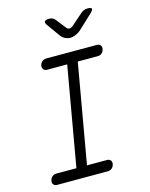

<svg xmlns="http://www.w3.org/2000/svg" viewBox="-137 -1036 874 1122"><g transform="rotate(-15 300.0 -475.0)"><path d="M264 -65H385Q399 -65 406.5 -56Q414 -47 411 -32Q408 -18 397.5 -9Q387 0 373 0H67Q52 0 44.5 -9Q37 -18 40 -32Q43 -47 53.5 -56Q64 -65 78 -65H200L305 -665H184Q170 -665 162.5 -674Q155 -683 157 -698Q160 -712 170.5 -721Q181 -730 196 -730H502Q516 -730 523.5 -721Q531 -712 528 -698Q525 -683 515 -674Q505 -665 491 -665H369ZM273 -950Q284 -950 293 -945.5Q302 -941 308 -933L352 -877Q361 -864 372.5 -864Q384 -864 398 -877L463 -934Q472 -942 482.5 -946Q493 -950 505 -950Q527 -950 529 -942Q531 -934 513 -917L425 -835Q411 -823 393.5 -816.5Q376 -810 363 -810Q350 -810 335 -816.5Q320 -823 310 -835L252 -916Q239 -933 244.5 -941.5Q250 -950 273 -950Z"/></g></svg>

Font: Maple Mono ExtraLight
Style: Italic
Weight: 275
Italic angle: -10°
Monospace: yes
Designer: subframe7536
Version: Version 7.000